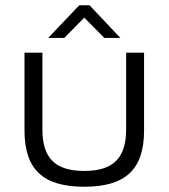

<svg xmlns="http://www.w3.org/2000/svg" viewBox="-20 -700 640 729"><path d="M73 -205C73 -56 144 9 300 9C456 9 527 -56 527 -205V-500H459V-209C459 -99 409 -51 300 -51C190 -51 141 -99 141 -209V-500H73ZM163 -556H224L300 -633L376 -556H437L320 -680H281Z"/></svg>

Font: LT Wave Mono Light
Style: Regular
Weight: 300
Designer: Daniel Lyons
Version: Version 2.5 (Glyphs App)